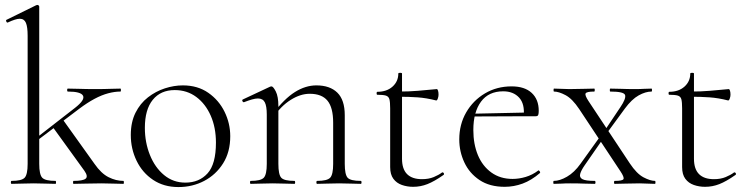

<svg xmlns="http://www.w3.org/2000/svg" viewBox="-20 -745 3027 778"><path d="M27 0Q24 0 24 -6Q24 -12 27 -12Q68 -12 80 -25Q92 -38 92 -81V-600Q92 -636 85 -652.5Q78 -669 60 -669Q44 -669 12 -654Q8 -652 5.5 -658Q3 -664 7 -665L127 -724Q130 -725 132 -725Q134 -725 136.5 -723Q139 -721 139 -718V-81Q139 -38 151 -25Q163 -12 205 -12Q207 -12 207 -6Q207 0 205 0Q187 0 164.5 -1Q142 -2 116 -2Q91 -2 67.5 -1Q44 0 27 0ZM278 0Q276 0 276 -6Q276 -12 278 -12Q316 -12 327 -21Q338 -30 322 -53L194 -230L235 -260L363 -81Q390 -42 420 -27Q450 -12 480 -12Q482 -12 482 -6Q482 0 480 0Q462 0 439.5 -1Q417 -2 391 -2Q354 -2 327.5 -1Q301 0 278 0ZM126 -172 122 -182 284 -308Q325 -340 316.5 -357Q308 -374 255 -374Q252 -374 252 -380Q252 -386 255 -386Q279 -386 303 -385Q327 -384 367 -384Q404 -384 426 -385Q448 -386 468 -386Q470 -386 470 -380Q470 -374 468 -374Q445 -374 418.5 -367Q392 -360 363 -344.5Q334 -329 302 -305Z M703 13Q644 13 600.5 -16Q557 -45 533.5 -93.5Q510 -142 510 -198Q510 -250 529 -288Q548 -326 579.5 -350.5Q611 -375 648 -387Q685 -399 721 -399Q781 -399 824 -369Q867 -339 890 -292Q913 -245 913 -193Q913 -129 884 -83Q855 -37 807.5 -12Q760 13 703 13ZM731 -5Q787 -5 821 -42.5Q855 -80 855 -167Q855 -228 834 -276Q813 -324 775.5 -352Q738 -380 688 -380Q631 -380 599 -340.5Q567 -301 567 -227Q567 -168 587.5 -117Q608 -66 645 -35.5Q682 -5 731 -5Z M1265 0Q1262 0 1262 -6Q1262 -12 1265 -12Q1306 -12 1318 -25Q1330 -38 1330 -81V-248Q1330 -309 1307 -337Q1284 -365 1235 -365Q1197 -365 1157.5 -340Q1118 -315 1089 -271L1085 -283Q1132 -345 1175 -372Q1218 -399 1262 -399Q1317 -399 1347 -369.5Q1377 -340 1377 -278V-81Q1377 -38 1388.5 -25Q1400 -12 1442 -12Q1445 -12 1445 -6Q1445 0 1442 0Q1425 0 1402 -1Q1379 -2 1354 -2Q1329 -2 1305.5 -1Q1282 0 1265 0ZM996 0Q993 0 993 -6Q993 -12 996 -12Q1037 -12 1049 -25Q1061 -38 1061 -81V-281Q1061 -315 1053 -330.5Q1045 -346 1025 -346Q1015 -346 1001 -342Q987 -338 969 -331Q965 -330 962.5 -335Q960 -340 964 -342L1075 -394Q1077 -395 1080 -395Q1087 -395 1097.5 -374.5Q1108 -354 1108 -315V-81Q1108 -38 1119.5 -25Q1131 -12 1173 -12Q1176 -12 1176 -6Q1176 0 1173 0Q1156 0 1133 -1Q1110 -2 1085 -2Q1060 -2 1036.5 -1Q1013 0 996 0Z M1654 12Q1630 12 1608.5 4.5Q1587 -3 1574 -20.5Q1561 -38 1561 -68V-306Q1561 -331 1558 -342.5Q1555 -354 1544 -357.5Q1533 -361 1509 -361Q1506 -361 1506 -367Q1506 -373 1509 -373Q1547 -373 1570.5 -394Q1594 -415 1594 -447Q1594 -450 1601.5 -450Q1609 -450 1609 -447V-102Q1609 -60 1629.5 -39.5Q1650 -19 1690 -19Q1717 -19 1737.5 -27.5Q1758 -36 1771 -46Q1775 -48 1778 -43.5Q1781 -39 1777 -36Q1740 -10 1712 1Q1684 12 1654 12ZM1747 -338Q1708 -348 1672.5 -350.5Q1637 -353 1597 -353V-374Q1636 -374 1672.5 -377Q1709 -380 1750 -384Q1753 -384 1755 -377.5Q1757 -371 1757 -361Q1757 -354 1754 -345.5Q1751 -337 1747 -338Z M2025 12Q1964 12 1923 -15.5Q1882 -43 1861.5 -87Q1841 -131 1841 -180Q1841 -241 1869 -289.5Q1897 -338 1945 -366.5Q1993 -395 2053 -395Q2106 -395 2134.5 -368.5Q2163 -342 2163 -296Q2163 -285 2161 -279.5Q2159 -274 2151 -274H2102Q2107 -324 2083.5 -349.5Q2060 -375 2019 -375Q1960 -375 1929 -333Q1898 -291 1898 -218Q1898 -161 1916.5 -116.5Q1935 -72 1971 -46Q2007 -20 2057 -20Q2083 -20 2110 -28Q2137 -36 2161 -54Q2163 -56 2166.5 -51.5Q2170 -47 2168 -44Q2133 -14 2097.5 -1Q2062 12 2025 12ZM1885 -273 1884 -284 2114 -289V-274Z M2471 0Q2468 0 2468 -6Q2468 -12 2471 -12Q2503 -12 2506.5 -19.5Q2510 -27 2494 -51L2327 -303Q2299 -345 2271.5 -359.5Q2244 -374 2225 -374Q2223 -374 2223 -380Q2223 -386 2225 -386Q2240 -386 2256 -385Q2272 -384 2287 -384Q2320 -384 2344 -385Q2368 -386 2388 -386Q2390 -386 2390 -380Q2390 -374 2388 -374Q2357 -374 2353 -366.5Q2349 -359 2365 -335L2532 -83Q2560 -41 2587.5 -26.5Q2615 -12 2634 -12Q2636 -12 2636 -6Q2636 0 2634 0Q2619 0 2602.5 -1Q2586 -2 2572 -2Q2539 -2 2515 -1Q2491 0 2471 0ZM2224 0Q2222 0 2222 -6Q2222 -12 2224 -12Q2248 -12 2277.5 -29Q2307 -46 2332 -81L2416 -198L2428 -189L2349 -75Q2335 -55 2331 -40.5Q2327 -26 2340 -19Q2353 -12 2390 -12Q2393 -12 2393 -6Q2393 0 2390 0Q2367 0 2345.5 -1Q2324 -2 2290 -2Q2269 -2 2256 -1Q2243 0 2224 0ZM2430 -193 2421 -202 2494 -311Q2517 -345 2513 -359.5Q2509 -374 2453 -374Q2451 -374 2451 -380Q2451 -386 2453 -386Q2477 -386 2498.5 -385Q2520 -384 2554 -384Q2575 -384 2588 -385Q2601 -386 2620 -386Q2622 -386 2622 -380Q2622 -374 2620 -374Q2596 -374 2568 -358.5Q2540 -343 2512 -305Z M2837 12Q2813 12 2791.5 4.5Q2770 -3 2757 -20.5Q2744 -38 2744 -68V-306Q2744 -331 2741 -342.5Q2738 -354 2727 -357.5Q2716 -361 2692 -361Q2689 -361 2689 -367Q2689 -373 2692 -373Q2730 -373 2753.5 -394Q2777 -415 2777 -447Q2777 -450 2784.5 -450Q2792 -450 2792 -447V-102Q2792 -60 2812.5 -39.5Q2833 -19 2873 -19Q2900 -19 2920.5 -27.5Q2941 -36 2954 -46Q2958 -48 2961 -43.5Q2964 -39 2960 -36Q2923 -10 2895 1Q2867 12 2837 12ZM2930 -338Q2891 -348 2855.5 -350.5Q2820 -353 2780 -353V-374Q2819 -374 2855.5 -377Q2892 -380 2933 -384Q2936 -384 2938 -377.5Q2940 -371 2940 -361Q2940 -354 2937 -345.5Q2934 -337 2930 -338Z"/></svg>

Font: Cormorant Light
Style: Regular
Weight: 300
Designer: Christian Thalmann (Catharsis Fonts)
Foundry: Catharsis Fonts
Version: Version 4.000